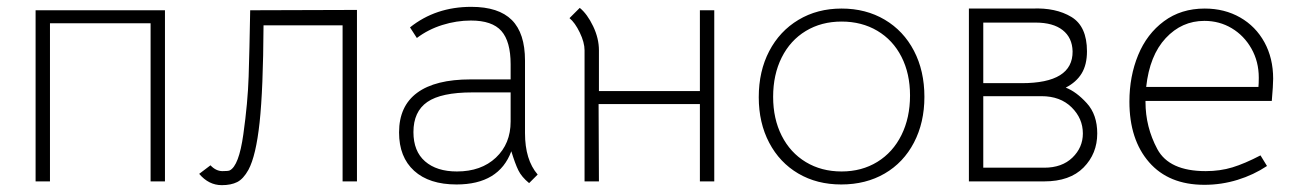

<svg xmlns="http://www.w3.org/2000/svg" viewBox="-20 -530 3785 561"><path d="M462 0H420V-462H126V0H84V-500H462Z M562 -22 595 -47Q611 -30 630 -30Q647 -30 651 -32Q678 -45 691 -137.5Q704 -230 706.5 -306.5Q709 -383 711 -500L1023 -501V0H981V-456H750Q749 -269 738.5 -172Q728 -75 706 -34Q691 -7 673 2Q655 11 628 11Q590 11 562 -22Z M1474 -88Q1438 9 1314 9Q1234 9 1190 -31Q1146 -71 1146 -143Q1146 -220 1199 -259Q1252 -298 1355 -298H1472V-342Q1472 -409 1445 -439.5Q1418 -470 1356 -470Q1314 -470 1272.5 -457Q1231 -444 1198 -419L1178 -450Q1253 -510 1357 -510Q1437 -510 1475.5 -471.5Q1514 -433 1514 -353V-141Q1514 -63 1551 -20L1526 5Q1504 -13 1494.5 -32.5Q1485 -52 1474 -88ZM1472 -175V-260H1360Q1269 -260 1228.5 -232Q1188 -204 1188 -144Q1188 -88 1222 -58.5Q1256 -29 1315 -29Q1386 -29 1429 -69.5Q1472 -110 1472 -175Z M2067 0H2025V-226H1729L1730 0H1688V-383Q1688 -406 1674 -435Q1660 -464 1644 -477L1674 -507Q1696 -489 1713 -453.5Q1730 -418 1730 -383V-264H2025V-500H2067Z M2197 -246Q2197 -322 2227.5 -380.5Q2258 -439 2313 -472Q2368 -505 2439 -505Q2510 -505 2565 -472.5Q2620 -440 2650.5 -381.5Q2681 -323 2681 -247Q2681 -172 2650.5 -113.5Q2620 -55 2565 -23Q2510 9 2438 9Q2367 9 2312.5 -23Q2258 -55 2227.5 -113Q2197 -171 2197 -246ZM2639 -251Q2639 -315 2614 -364Q2589 -413 2543.5 -440Q2498 -467 2439 -467Q2380 -467 2334.5 -439.5Q2289 -412 2264 -362Q2239 -312 2239 -247Q2239 -183 2264 -133.5Q2289 -84 2334.5 -56.5Q2380 -29 2439 -29Q2498 -29 2543.5 -57Q2589 -85 2614 -135.5Q2639 -186 2639 -251Z M2996 -505Q3065 -508 3110.5 -480.5Q3156 -453 3156 -380Q3156 -341 3140.5 -315.5Q3125 -290 3094 -274Q3125 -262 3155.5 -228.5Q3186 -195 3186 -140Q3186 -81 3146 -40.5Q3106 0 3031 0H2811V-505ZM3114 -380Q3113 -420 3085 -442Q3057 -464 3006 -464H2853V-287H2965Q3115 -287 3114 -380ZM3144 -140Q3144 -184 3111 -216.5Q3078 -249 3023 -249H2853V-40H3031Q3083 -40 3113.5 -69.5Q3144 -99 3144 -140Z M3327 -232Q3327 -159 3361.5 -94.5Q3396 -30 3503 -30Q3545 -30 3581 -41Q3617 -52 3663 -76L3682 -45Q3643 -19 3596 -4.5Q3549 10 3499 10Q3395 10 3337.5 -56Q3280 -122 3280 -233Q3280 -307 3305.5 -369Q3331 -431 3381 -468Q3431 -505 3500 -505Q3558 -505 3603.5 -479Q3649 -453 3674.5 -406.5Q3700 -360 3700 -300Q3700 -281 3696 -235H3327ZM3329 -276H3657Q3658 -286 3658 -303Q3658 -350 3636.5 -388Q3615 -426 3579 -447.5Q3543 -469 3499 -469Q3433 -469 3386 -418.5Q3339 -368 3329 -276Z"/></svg>

Font: Bellota Text Light
Style: Regular
Weight: 300
Designer: Kemie Guaida
Foundry: Kemie Guaida
Version: Version 4.001